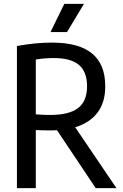

<svg xmlns="http://www.w3.org/2000/svg" viewBox="-20 -967 630 987"><path d="M472 0 273 -297.5Q251 -296.5 238.5 -296.5Q207 -296.5 164 -298.5V0H67V-730.5Q161.5 -748 247.5 -748Q385 -748 453 -692.2Q521 -636.5 521 -524Q521.5 -442.5 482 -389.2Q442.5 -336 366.5 -313L578.5 0ZM427.5 -523.5Q427.5 -597.5 386.2 -633Q345 -668.5 257 -668.5Q207.5 -668.5 164 -661V-379Q205.5 -376 236.5 -376Q335.5 -376 381.5 -411.5Q427.5 -447 427.5 -523.5ZM239.5 -802 310.5 -947H411.5L324.5 -802Z"/></svg>

Font: Encode Sans Condensed Medium
Style: Regular
Weight: 500
Width: 3
Designer: Multiple Designers
Foundry: Impallari Type
Version: Version 2.000